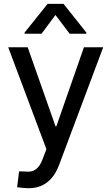

<svg xmlns="http://www.w3.org/2000/svg" viewBox="-20 -776 582 1002"><path d="M131.8 206.1Q113.3 206.1 97.2 204.3Q81.1 202.6 69.3 201.2L79.6 118.2L111.8 119.1Q145 123.5 166.7 107.9Q188.5 92.3 202.6 54.2L222.2 2.4L22.9 -529.3H124.5L270 -116.2H273.9L418 -529.3H518.6L287.6 86.9Q272.9 125.5 250.5 152.1Q228 178.7 198 192.4Q168 206.1 131.8 206.1ZM343.3 -600.1 269.5 -697.8 196.8 -600.1H108.4V-606L228.5 -755.9H311.5L430.7 -606V-600.1Z"/></svg>

Font: Inter Cardless Tabular
Style: Regular
Weight: 400
Designer: Rasmus Andersson
Foundry: rsms
Version: Version 4.000;git-4fc901f